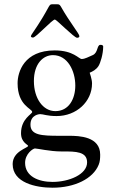

<svg xmlns="http://www.w3.org/2000/svg" viewBox="-20 -668 528 895"><path d="M124 -499C124 -494 131 -493 134 -493C148 -493 223 -577 236 -577C243 -577 326 -492 339 -492C342 -492 350 -492 350 -500C350 -510 302 -569 264 -637C258 -648 253 -648 247 -648H222C205 -648 215 -635 128 -508C126 -504 124 -501 124 -499ZM39 97C39 184 147 207 225 207C328 207 414 165 440 100C446 86 447 70 447 53C447 -32 349 -35 302 -35H256C173 -35 122 -38 122 -87C122 -134 165 -136 167 -136C182 -136 199 -127 244 -127C336 -127 409 -194 409 -279C409 -299 398 -329 398 -329C412 -335 428 -343 439 -360C448 -374 461 -416 461 -451C461 -459 451 -459 448 -459C431 -459 438 -422 412 -411C393 -403 376 -393 361 -393C347 -393 323 -433 235 -433C92 -433 62 -332 62 -280C62 -175 130 -162 130 -146C130 -136 78 -115 78 -47C78 -3 111 6 111 12C111 22 39 36 39 97ZM97 91C97 49 134 24 143 24C154 24 213 38 266 38H275C332 38 386 38 386 89C386 145 302 180 225 180C159 180 97 154 97 91ZM138 -290C138 -371 181 -411 227 -411C295 -411 331 -338 331 -269C331 -207 301 -150 238 -150C180 -150 138 -210 138 -290Z"/></svg>

Font: OFL Sorts Mill Goudy
Style: Regular
Weight: 500
Version: Version 003.000